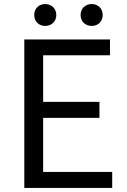

<svg xmlns="http://www.w3.org/2000/svg" viewBox="-20 -928 628 948"><path d="M100 0H534V-79H193V-346H471V-425H193V-655H523V-733H100ZM378 -854C378 -822 401 -800 433 -800C464 -800 487 -822 487 -854C487 -886 464 -908 433 -908C401 -908 378 -886 378 -854ZM203 -800C234 -800 258 -822 258 -854C258 -886 234 -908 203 -908C172 -908 149 -886 149 -854C149 -822 172 -800 203 -800Z"/></svg>

Font: Noto Sans KR Regular
Style: Regular
Weight: 400
Designer: Ryoko NISHIZUKA  (kana & ideographs); Paul D. Hunt (Latin, Greek & Cyrillic); Wenlong ZHANG  (bopomofo); Sandoll Communi
Foundry: Adobe Systems Incorporated
Version: Version 1.004;PS 1.004;hotconv 1.0.82;makeotf.lib2.5.63406